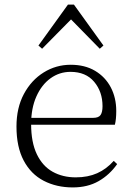

<svg xmlns="http://www.w3.org/2000/svg" viewBox="-20 -805 576 839"><path d="M298 14Q227 14 171 -15Q115 -44 83.5 -103.5Q52 -163 52 -252Q52 -334 84.5 -394.5Q117 -455 171 -488.5Q225 -522 289 -522Q351 -522 395.5 -495.5Q440 -469 464 -423.5Q488 -378 488 -320Q488 -283 482 -260H82V-290H387Q411 -290 419.5 -302.5Q428 -315 428 -341Q428 -404 391.5 -447.5Q355 -491 288 -491Q240 -491 201 -463Q162 -435 139 -383.5Q116 -332 116 -263Q116 -183 141 -131Q166 -79 210 -54.5Q254 -30 311 -30Q364 -30 404.5 -48Q445 -66 477 -102L492 -88Q459 -41 411 -13.5Q363 14 298 14ZM416 -592 268 -743H313L164 -592L148 -606L277 -785H303L432 -606Z"/></svg>

Font: Noto Serif SC ExtraLight ExtraLight
Style: Regular
Weight: 250
Version: Version 2.002-H1;hotconv 1.1.0;makeotfexe 2.6.0